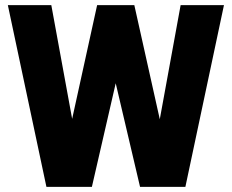

<svg xmlns="http://www.w3.org/2000/svg" viewBox="-20 -731 909 751"><path d="M180.7 -710.9 262.2 -266.1 359.9 -710.9H505.4L605 -264.6L686.5 -710.9H856L705.1 0H527.8L432.6 -405.3L339.4 0H161.6L10.7 -710.9Z"/></svg>

Font: Vazirmatn UI Black
Style: Regular
Weight: 900
Designer: Saber Rastikerdar
Foundry: Saber Rastikerdar
Version: Version 33.003